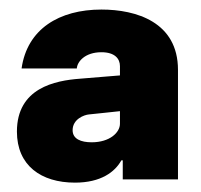

<svg xmlns="http://www.w3.org/2000/svg" viewBox="-20 -731 422 404"><path d="M15.6 -454.1C15.6 -382.8 66.4 -346.7 137.7 -346.7C192.4 -346.7 221.7 -369.1 235.4 -393.6H238.3V-353.5H354.5V-584C354.5 -684.6 266.6 -710.9 193.4 -710.9C104.5 -710.9 37.1 -669.9 25.4 -586.9H141.6C142.6 -601.6 159.2 -621.1 193.4 -621.1C221.7 -621.1 232.4 -607.4 232.4 -591.8V-572.3C223.1 -571.3 198.7 -569.8 148.4 -565.4C95.7 -561.5 15.6 -545.9 15.6 -454.1ZM132.8 -457C132.8 -480.5 157.2 -489.3 167 -490.2C179.2 -491.2 216.8 -495.6 232.4 -497.1V-470.7C232.4 -452.1 210.9 -431.6 172.9 -431.6C150.4 -431.6 132.8 -438.5 132.8 -457Z"/></svg>

Font: Pretendard Black
Style: Regular
Weight: 900
Designer: Base glyphs from Inter by Rasmus Andersson; Hangeul glyphs from Noto Sans CJK(Source Han Sans) by Jang Soo-young and Kan
Foundry: Kil Hyung-jin
Version: Version 1.309;Glyphs 3.2 (3225)